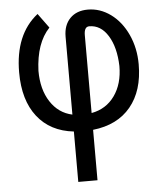

<svg xmlns="http://www.w3.org/2000/svg" viewBox="-54 -575 725 856"><g transform="rotate(-5 309.0 -147.0)"><path d="M261.7 7.8V233.4H347.7V7.8C420.9 -0.3 477.2 -28.2 516.6 -75.9C556 -123.6 575.7 -186.8 575.7 -265.6C575.7 -313.8 566.4 -358.2 547.9 -398.7C529.3 -439.2 504.2 -470.9 472.7 -493.9C441.1 -516.8 407.1 -528.3 370.6 -528.3C337.1 -528.3 310.5 -518.3 291 -498.3C271.5 -478.3 261.7 -451 261.7 -416.5V-67.9C220.7 -76.7 188.2 -99.5 164.1 -136.5C140 -173.4 127.9 -219.7 127.9 -275.4C131.2 -358.1 153 -420.7 193.4 -463.4L146 -528.3C76.3 -473.3 41.5 -389 41.5 -275.4C41.5 -192.7 60.7 -126.8 99.1 -77.6C137.5 -28.5 191.7 0 261.7 7.8ZM347.7 -67.4V-415.5C347.7 -440.9 355.3 -453.6 370.6 -453.6C405.1 -453.6 433.1 -436.3 454.6 -401.6C476.1 -366.9 487.6 -321.6 489.3 -265.6C489.3 -212.2 476.6 -167.9 451.4 -132.6C426.2 -97.2 391.6 -75.5 347.7 -67.4Z"/></g></svg>

Font: Roboto Condensed
Style: Regular
Weight: 400
Designer: Google
Version: Version 2.134; 2016